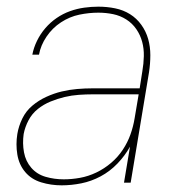

<svg xmlns="http://www.w3.org/2000/svg" viewBox="-20 -548 540 576"><path d="M165 8Q133 8 103.5 -1Q74 -10 55.5 -32Q37 -54 32 -84.5Q27 -115 32 -146Q36 -170 47 -192.5Q58 -215 77 -231Q96 -247 119 -257.5Q142 -268 165 -273.5Q188 -279 211.5 -281Q235 -283 258 -283H399L407 -334Q411 -357 411.5 -379.5Q412 -402 406.5 -422.5Q401 -443 389 -460.5Q377 -478 359 -489.5Q341 -501 319.5 -505.5Q298 -510 275 -510Q247 -510 218 -504Q189 -498 163 -481Q137 -464 119.5 -438Q102 -412 97 -384H77Q81 -405 91 -425.5Q101 -446 116 -463.5Q131 -481 150 -494Q169 -507 190 -514.5Q211 -522 232.5 -525Q254 -528 275 -528Q301 -528 325.5 -523Q350 -518 370 -505.5Q390 -493 404 -473.5Q418 -454 424.5 -431Q431 -408 431 -382.5Q431 -357 427 -331L372 0H352L370 -108Q355 -81 332.5 -57.5Q310 -34 282 -19Q254 -4 224 2Q194 8 165 8ZM171 -10Q195 -10 220 -14.5Q245 -19 269 -30.5Q293 -42 313.5 -59.5Q334 -77 348.5 -99Q363 -121 371.5 -145Q380 -169 384 -194L396 -265H258Q238 -265 216.5 -263.5Q195 -262 174 -257Q153 -252 132 -243.5Q111 -235 93.5 -221Q76 -207 65.5 -187Q55 -167 51 -146Q47 -118 52 -91Q57 -64 74 -44.5Q91 -25 117 -17.5Q143 -10 171 -10Z"/></svg>

Font: Iosevka SS04 Thin
Style: Italic
Weight: 100
Italic angle: -9°
Monospace: yes
Designer: Belleve Invis
Foundry: Belleve Invis
Version: Version 19.0.0; ttfautohint (v1.8.4)